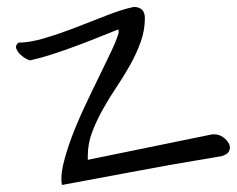

<svg xmlns="http://www.w3.org/2000/svg" viewBox="-20 -522 681 552"><path d="M158.2 9.8Q153.3 -12.7 161.6 -48.3Q169.9 -84 185.5 -126Q201.2 -168 222.2 -212.9Q243.2 -257.8 263.2 -298.3Q283.2 -338.9 298.8 -372.1Q314.5 -405.3 320.3 -424.8Q320.3 -425.8 320.8 -427.2Q321.3 -428.7 321.3 -430.7Q321.3 -432.6 320.8 -434.6Q320.3 -436.5 320.3 -437.5Q293 -426.8 260.3 -413.6Q227.5 -400.4 194.3 -388.2Q161.1 -376 129.4 -365.7Q97.7 -355.5 71.3 -349.6Q67.4 -346.7 57.6 -351.6Q47.9 -356.4 39.1 -364.7Q30.3 -373 26.9 -382.3Q23.4 -391.6 33.2 -399.4Q65.4 -399.4 109.4 -412.6Q153.3 -425.8 198.7 -443.4Q244.1 -460.9 287.6 -478Q331.1 -495.1 364.3 -502Q396.5 -502 396.5 -469.7Q396.5 -434.6 384.3 -400.9Q372.1 -367.2 354 -335Q335.9 -302.7 314.9 -271.5Q293.9 -240.2 275.9 -208Q257.8 -175.8 245.1 -142.6Q232.4 -109.4 232.4 -74.2V-62.5L589.8 -135.7H596.7Q610.4 -135.7 621.6 -127.4Q632.8 -119.1 638.2 -108.9Q643.6 -98.6 638.7 -87.9Q633.8 -77.1 614.3 -72.3Q610.4 -72.3 606 -71.3Q601.6 -70.3 587.4 -67.9Q573.2 -65.4 545.9 -61Q518.6 -56.6 469.2 -47.9Q419.9 -39.1 344.2 -24.9Q268.6 -10.7 158.2 9.8Z"/></svg>

Font: Shadows Into Light
Style: Regular
Weight: 400
Designer: Kimberly Geswein
Foundry: Kimberly Geswein
Version: Version 001.000